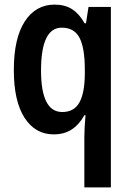

<svg xmlns="http://www.w3.org/2000/svg" viewBox="-20 -573 568 833"><path d="M346 20Q346 -15 351 -73H346Q324 -33 291.5 -11.5Q259 10 213 10Q133 10 86.5 -62Q40 -134 40 -269Q40 -407 87.5 -480Q135 -553 217 -553Q262 -553 293 -533Q324 -513 347 -472H353L364 -543H461V240H346ZM250 -87Q301 -87 324 -127.5Q347 -168 348 -250V-272Q348 -365 325 -409Q302 -453 248 -453Q158 -453 158 -267Q158 -87 250 -87Z"/></svg>

Font: Noto Sans Kannada Condensed SemiBold
Style: Regular
Weight: 600
Width: 3
Designer: Jelle Bosma - Monotype Design Team
Foundry: Monotype Imaging Inc.
Version: Version 2.005; ttfautohint (v1.8.4.7-5d5b)